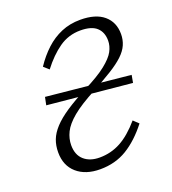

<svg xmlns="http://www.w3.org/2000/svg" viewBox="-101 -578 597 667"><g transform="rotate(-20 197.0 -244.0)"><path d="M57 -261 63 -290 372 -259 367 -231ZM158 12Q104 12 72 -16Q40 -44 40 -93Q40 -118 48 -139Q56 -160 75 -180.5Q94 -201 125.5 -222Q157 -243 203 -267Q257 -294 286 -317Q315 -340 325.5 -359.5Q336 -379 336 -399Q336 -430 317 -447.5Q298 -465 257 -465Q213 -465 178 -440.5Q143 -416 111 -374L92 -391Q114 -424 140.5 -448.5Q167 -473 199 -486.5Q231 -500 269 -500Q326 -500 356 -474.5Q386 -449 386 -405Q386 -384 378 -365.5Q370 -347 351.5 -329.5Q333 -312 303 -293.5Q273 -275 231 -252Q174 -222 144 -197Q114 -172 102.5 -148.5Q91 -125 91 -101Q91 -65 112.5 -46Q134 -27 170 -27Q212 -27 248 -46.5Q284 -66 321 -109L340 -91Q301 -41 257.5 -14.5Q214 12 158 12Z"/></g></svg>

Font: Source Serif 4 Light
Style: Italic
Weight: 300
Italic angle: -12°
Designer: Frank Grießhammer
Foundry: Adobe Systems Incorporated
Version: Version 4.004;hotconv 1.0.116;makeotfexe 2.5.65601